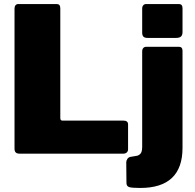

<svg xmlns="http://www.w3.org/2000/svg" viewBox="-20 -762 966 952"><path d="M71 -742H261Q279 -742 279 -721V-178Q279 -170 281.5 -167Q284 -164 291 -164H592Q615 -164 615 -145V-22Q615 -12 608.5 -6Q602 0 590 0H79Q64 0 58 -6Q52 -12 52 -25V-719Q52 -730 57 -736Q62 -742 71 -742ZM885 -603Q885 -588 877.5 -581Q870 -574 853 -574H712Q697 -574 691 -580.5Q685 -587 685 -600V-719Q685 -730 690.5 -736Q696 -742 705 -742H867Q885 -742 885 -721ZM675 170Q633 170 620 165.5Q607 161 607 145L606 43Q606 34 611.5 26Q617 18 626 16L661 10Q673 6 679 -3.5Q685 -13 685 -36V-507Q685 -518 690.5 -524Q696 -530 705 -530H867Q885 -530 885 -510V-29Q885 170 675 170Z"/></svg>

Font: Libre Franklin Black
Style: Regular
Weight: 900
Designer: Pablo Impallari, Rodrigo Fuenzalida
Foundry: Impallari Type
Version: Version 1.002; ttfautohint (v1.5)